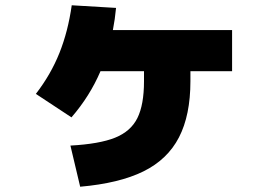

<svg xmlns="http://www.w3.org/2000/svg" viewBox="-20 -652 1040 728"><path d="M526 -344V-382H361Q321 -288 251 -207L116 -296Q173 -370 205.5 -451.5Q238 -533 252 -632L420 -622Q416 -579 408 -538H860V-382H702V-344Q702 -215 658.5 -131Q615 -47 523.5 -2Q432 43 284 56L247 -100Q357 -106 416.5 -130Q476 -154 501 -204.5Q526 -255 526 -344Z"/></svg>

Font: Enso Black
Style: Regular
Weight: 900
Designer: Coji Morishita
Foundry: UNDERFOREST DESIGN
Version: Version 1.000